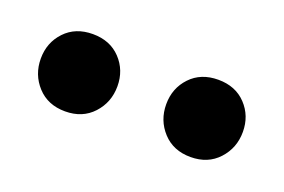

<svg xmlns="http://www.w3.org/2000/svg" viewBox="-36 -809 432 292"><g transform="rotate(20 180.0 -663.5)"><path d="M16 -664Q16 -690 33 -708Q50 -726 78 -726Q106 -726 123 -708Q140 -690 140 -664Q140 -638 123 -619.5Q106 -601 78 -601Q50 -601 33 -619.5Q16 -638 16 -664ZM219 -664Q219 -690 236 -708Q253 -726 281 -726Q309 -726 326 -708Q343 -690 343 -664Q343 -638 326 -619.5Q309 -601 281 -601Q253 -601 236 -619.5Q219 -638 219 -664Z"/></g></svg>

Font: Tiro Devanagari Hindi
Style: Regular
Weight: 400
Designer: Devanagari: John Hudson & Fiona Ross. Latin: John Hudson.
Foundry: Tiro Typeworks Ltd.
Version: Version 1.52